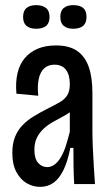

<svg xmlns="http://www.w3.org/2000/svg" viewBox="-20 -717 430 748"><path d="M136 11Q109 11 84.5 -3Q60 -17 44 -46.5Q28 -76 28 -122Q28 -157 38.5 -183.5Q49 -210 68 -229.5Q87 -249 112.5 -264.5Q138 -280 168 -295Q194 -308 213 -319Q232 -330 242 -346Q252 -362 252 -389Q252 -425 237 -445Q222 -465 192 -465Q168 -465 152.5 -451Q137 -437 131 -410Q125 -383 129 -344L44 -352Q40 -396 48 -431Q56 -466 76 -490Q96 -514 126.5 -527Q157 -540 198 -540Q249 -540 280 -519Q311 -498 325.5 -457Q340 -416 340 -355V-211Q340 -181 341.5 -143.5Q343 -106 345.5 -68.5Q348 -31 350 0H269Q267 -35 266.5 -70.5Q266 -106 266 -141H254Q244 -89 227.5 -55Q211 -21 188.5 -5Q166 11 136 11ZM164 -66Q180 -66 193.5 -76.5Q207 -87 218 -106Q229 -125 237 -150.5Q245 -176 252 -204V-300L282 -313Q275 -297 259.5 -285Q244 -273 225 -263Q206 -253 186.5 -242Q167 -231 151 -216.5Q135 -202 124.5 -182Q114 -162 114 -133Q114 -99 128.5 -82.5Q143 -66 164 -66ZM265 -605Q242 -605 228.5 -616Q215 -627 215 -651Q215 -675 228.5 -686Q242 -697 265 -697Q291 -697 304 -686Q317 -675 317 -651Q317 -627 303.5 -616Q290 -605 265 -605ZM121 -605Q97 -605 83.5 -616Q70 -627 70 -651Q70 -675 83.5 -686Q97 -697 121 -697Q145 -697 159 -686Q173 -675 173 -651Q173 -627 159.5 -616Q146 -605 121 -605Z"/></svg>

Font: Bricolage Grotesque 36pt Condensed
Style: Regular
Weight: 400
Width: 3
Designer: Mathieu Triay
Foundry: Atelier Triay
Version: Version 1.001;gftools[0.9.33.dev8+g029e19f]